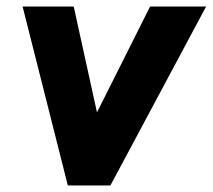

<svg xmlns="http://www.w3.org/2000/svg" viewBox="-20 -566 649 586"><path d="M187 0H317L609 -546H438L276 -223L205 -546H49Z"/></svg>

Font: Mluvka ExtraBold
Style: Italic
Weight: 800
Italic angle: -8°
Designer: Modified by Jiří Krblich, Original typeface by Gumpita Rahayu
Foundry: Gumpita Rahayu & Jiří Krblich
Version: Version 2.000;Glyphs 3.1.1 (3134)